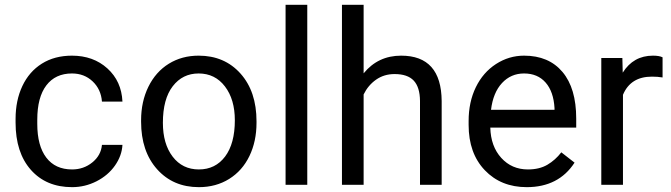

<svg xmlns="http://www.w3.org/2000/svg" viewBox="-20 -770 2795 800"><path d="M280.3 -64Q328.6 -64 364.7 -93.3Q400.9 -122.6 404.8 -166.5H490.2Q487.8 -121.1 459 -80.1Q430.2 -39.1 382.1 -14.6Q334 9.8 280.3 9.8Q172.4 9.8 108.6 -62.3Q44.9 -134.3 44.9 -259.3V-274.4Q44.9 -351.6 73.2 -411.6Q101.6 -471.7 154.5 -504.9Q207.5 -538.1 279.8 -538.1Q368.7 -538.1 427.5 -484.9Q486.3 -431.6 490.2 -346.7H404.8Q400.9 -397.9 366 -430.9Q331.1 -463.9 279.8 -463.9Q210.9 -463.9 173.1 -414.3Q135.3 -364.7 135.3 -271V-253.9Q135.3 -162.6 172.9 -113.3Q210.4 -64 280.3 -64Z M567.9 -269Q567.9 -346.7 598.4 -408.7Q628.9 -470.7 683.3 -504.4Q737.8 -538.1 807.6 -538.1Q915.5 -538.1 982.2 -463.4Q1048.8 -388.7 1048.8 -264.6V-258.3Q1048.8 -181.2 1019.3 -119.9Q989.7 -58.6 934.8 -24.4Q879.9 9.8 808.6 9.8Q701.2 9.8 634.5 -64.9Q567.9 -139.6 567.9 -262.7ZM658.7 -258.3Q658.7 -170.4 699.5 -117.2Q740.2 -64 808.6 -64Q877.4 -64 918 -117.9Q958.5 -171.9 958.5 -269Q958.5 -356 917.2 -409.9Q876 -463.9 807.6 -463.9Q740.7 -463.9 699.7 -410.6Q658.7 -357.4 658.7 -258.3Z M1260.3 0H1169.9V-750H1260.3Z M1495.1 -464.4Q1555.2 -538.1 1651.4 -538.1Q1818.8 -538.1 1820.3 -349.1V0H1730V-349.6Q1729.5 -406.7 1703.9 -434.1Q1678.2 -461.4 1624 -461.4Q1580.1 -461.4 1546.9 -438Q1513.7 -414.6 1495.1 -376.5V0H1404.8V-750H1495.1Z M2174.8 9.8Q2067.4 9.8 2000 -60.8Q1932.6 -131.3 1932.6 -249.5V-266.1Q1932.6 -344.7 1962.6 -406.5Q1992.7 -468.3 2046.6 -503.2Q2100.6 -538.1 2163.6 -538.1Q2266.6 -538.1 2323.7 -470.2Q2380.9 -402.3 2380.9 -275.9V-238.3H2022.9Q2024.9 -160.2 2068.6 -112.1Q2112.3 -64 2179.7 -64Q2227.5 -64 2260.7 -83.5Q2293.9 -103 2318.8 -135.3L2374 -92.3Q2307.6 9.8 2174.8 9.8ZM2163.6 -463.9Q2108.9 -463.9 2071.8 -424.1Q2034.7 -384.3 2025.9 -312.5H2290.5V-319.3Q2286.6 -388.2 2253.4 -426Q2220.2 -463.9 2163.6 -463.9Z M2740.7 -447.3Q2720.2 -450.7 2696.3 -450.7Q2607.4 -450.7 2575.7 -375V0H2485.4V-528.3H2573.2L2574.7 -467.3Q2619.1 -538.1 2700.7 -538.1Q2727.1 -538.1 2740.7 -531.2Z"/></svg>

Font: SteelSelectRoboto
Style: Roboto-Regular
Weight: 400
Designer: Google
Version: Version 2.137; 2017